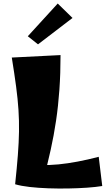

<svg xmlns="http://www.w3.org/2000/svg" viewBox="-20 -1072 628 1091"><path d="M66 -25Q76 -119 81.5 -191Q87 -263 88 -324.5Q89 -386 85 -447.5Q81 -509 71.5 -580.5Q62 -652 47 -745L324 -759Q324 -654 317.5 -562Q311 -470 298.5 -386Q286 -302 268 -220.5Q250 -139 227 -54ZM561 -15Q525 -9 474.5 -5.5Q424 -2 367.5 -1Q311 0 254.5 -2Q198 -4 149 -9.5Q100 -15 66 -25L117 -143Q211 -128 313 -138Q415 -148 541 -181ZM196 -820 138 -866 308 -1052 392 -970Z"/></svg>

Font: Marhey
Style: Bold
Weight: 700
Designer: Nur Syamsi & Bustanul Arifin
Foundry: Namelatype
Version: Version 1.000